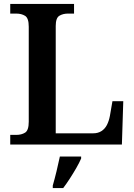

<svg xmlns="http://www.w3.org/2000/svg" viewBox="-20 -734 682 975"><path d="M32 0V-49H63Q89 -49 107.5 -60.5Q126 -72 126 -116V-598Q126 -642 107.5 -653.5Q89 -665 63 -665H32V-714H356V-665H325Q300 -665 281.5 -654Q263 -643 263 -602V-57H453Q478 -57 495.5 -68.5Q513 -80 523 -99.5Q533 -119 538 -145L551 -220H606L599 0ZM248 208Q257 177 267 136Q277 95 284 61H392V71Q383 92 367.5 119Q352 146 334.5 173Q317 200 301 221H248Z"/></svg>

Font: Noto Serif Vithkuqi SemiBold
Style: Regular
Weight: 600
Version: Version 1.005